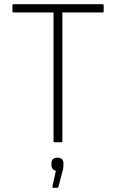

<svg xmlns="http://www.w3.org/2000/svg" viewBox="-20 -675 550 911"><path d="M239 0Q234 0 234 -5V-616H45Q39 -616 39 -621V-650Q39 -655 45 -655H466Q472 -655 472 -650V-621Q472 -616 466 -616H276V-5Q276 0 271 0ZM233 216Q228 216 229 209L245 135Q235 133 229.5 126Q224 119 224 109V99Q224 86 232 79.5Q240 73 252 73Q266 73 273.5 79.5Q281 86 281 99V109Q281 116 280 123.5Q279 131 276 140L257 212Q256 216 250 216Z"/></svg>

Font: Sofia Sans Semi Condensed ExtraLight
Style: Regular
Weight: 250
Version: Version 4.100